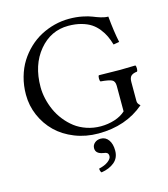

<svg xmlns="http://www.w3.org/2000/svg" viewBox="-127 -757 949 1083"><g transform="rotate(-15 347.5 -216.0)"><path d="M375 41Q403.3 41 420.2 64.5Q437 87.9 437 127Q437 169.4 407.5 194.1Q377.9 218.8 331.1 226.1Q323.2 218.3 323.2 202.1Q357.9 194.3 377.9 179Q397.9 163.6 397.9 148.9Q397.9 135.3 390.4 129.9Q382.8 124.5 367.2 123Q325.2 115.7 325.2 84Q325.2 65.9 339.4 53.5Q353.5 41 375 41ZM377 -658.2Q418.5 -658.2 453.9 -651.1Q489.3 -644 509.5 -635.5Q529.8 -627 552.7 -619.9Q575.7 -612.8 595.2 -612.8Q603.5 -523.4 617.2 -459L583 -453.1Q574.7 -481.4 564.2 -503.9Q553.7 -526.4 535.9 -549.1Q518.1 -571.8 495.4 -586.9Q472.7 -602.1 438.7 -611.6Q404.8 -621.1 362.8 -621.1Q260.3 -621.1 191.7 -538.8Q123 -456.5 123 -327.1Q123 -293.9 130.9 -259Q138.7 -224.1 153.8 -190.4Q168.9 -156.7 192.4 -127Q215.8 -97.2 245.1 -74.7Q274.4 -52.2 313.2 -39.1Q352.1 -25.9 395 -25.9Q437 -25.9 476.1 -38.3Q515.1 -50.8 540 -74.2V-223.1Q540 -251 522.5 -259Q504.9 -267.1 458 -271Q453.6 -275.4 453.6 -289.1Q453.6 -302.7 458 -307.1Q551.8 -305.2 582 -305.2Q611.3 -305.2 670.9 -307.1Q675.3 -302.7 675.3 -289.1Q675.3 -275.4 670.9 -271Q647.5 -268.6 636.2 -258.3Q625 -248 625 -223.1V-110.8Q625 -95.7 641.1 -83Q532.7 9.8 372.1 9.8Q298.3 9.8 234.4 -15.6Q170.4 -41 126.5 -84Q82.5 -127 57.4 -184.8Q32.2 -242.7 32.2 -307.1Q32.2 -360.8 45.9 -409.4Q59.6 -458 83.5 -496.1Q107.4 -534.2 140.1 -565.2Q172.9 -596.2 211.2 -616.5Q249.5 -636.7 291.7 -647.5Q334 -658.2 377 -658.2Z"/></g></svg>

Font: Linux Libertine G
Style: Regular
Weight: 400
Designer: Philipp H. Poll
Foundry: Philipp H. Poll
Version: Version 4.7.5